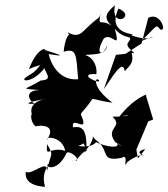

<svg xmlns="http://www.w3.org/2000/svg" viewBox="-20 -609 650 742"><path d="M507 -31 553 -140 572 -147 544 -240C561 -252 496 -232 438 -154C491 -175 492 -157 415 -158C459 -116 383 -116 426 -59C446 -51 461 -34 432 -56C447 -32 384 -43 351 -60C358 -76 354 -34 283 -45C346 -70 274 -83 314 -38C316 -126 285 -119 262 -117C254 -166 325 -88 295 -161C287 -172 299 -172 334 -222C336 -233 349 -221 415 -212C333 -271 347 -318 363 -298C368 -282 276 -324 348 -323C357 -309 360 -381 310 -396C317 -401 394 -390 394 -435C385 -397 341 -388 381 -460C412 -487 447 -407 424 -498C464 -449 500 -480 475 -444C459 -425 521 -396 489 -405C497 -370 487 -360 462 -334C455 -385 412 -307 381 -264L428 -397L465 -401L527 -441L553 -540C599 -565 627 -484 599 -495C583 -516 590 -513 526 -450C607 -486 566 -441 487 -473C523 -480 387 -468 438 -576C511 -546 406 -495 424 -589C401 -567 366 -542 421 -502C371 -545 357 -496 369 -558C361 -530 370 -556 301 -487C265 -454 238 -497 244 -478C267 -479 234 -494 226 -409C277 -424 274 -399 282 -303C228 -297 184 -335 168 -400C231 -390 225 -393 153 -416C161 -422 125 -429 92 -342C160 -373 173 -349 163 -395C109 -317 106 -330 83 -312C49 -291 116 -285 164 -363C122 -348 205 -301 138 -298C75 -260 53 -268 134 -261C61 -260 102 -205 120 -208C37 -205 148 -226 156 -226C69 -214 107 -134 123 -164C91 -191 96 -134 119 -120C95 -118 210 -145 162 -69C156 -84 222 -80 232 -26C170 -45 157 7 162 -52C191 -2 175 -23 162 52C164 3 104 70 80 55C78 63 72 108 154 113C134 40 187 19 172 24C140 30 198 68 238 -19C252 -27 295 8 271 14C314 -40 330 -35 304 -19C367 -89 320 -101 348 -70C409 -29 362 18 450 1C480 -18 454 46 470 21C461 24 509 -14 537 -9C498 -19 534 -33 541 -32L513 3Z"/></svg>

Font: Hussar Lance
Style: Italic
Weight: 700
Foundry: Cannot Into Space Fonts, PlusOne Fonts
Version: Version 2.27